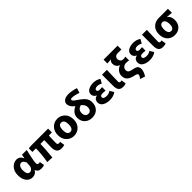

<svg xmlns="http://www.w3.org/2000/svg" viewBox="366 -2330 4134 4134"><g transform="rotate(-45 2433.5 -263.0)"><path d="M235 12Q144 12 90 -57Q36 -126 36 -246Q36 -365 100.5 -436.5Q165 -508 255 -508Q347 -508 392 -409H396L412 -496H557Q556 -491 541.5 -427.5Q527 -364 522.5 -343.5Q518 -323 509 -276.5Q500 -230 496.5 -202Q493 -174 493 -152Q493 -107 541 -107Q556 -107 573 -113L591 -5Q557 12 504 12Q450 12 419.5 -7Q389 -26 376 -70H373Q323 12 235 12ZM270 -108Q303 -108 330.5 -139.5Q358 -171 360 -215L367 -301Q336 -388 278 -388Q241 -388 214 -352Q187 -316 187 -247Q187 -108 270 -108Z M1117 12Q1038 12 1003.5 -32Q969 -76 969 -158Q969 -166 971 -249Q973 -332 973 -380H858Q858 -253 832 9L685 0Q721 -200 721 -380H613V-490L687 -496H1207V-380H1114Q1107 -278 1107 -152Q1107 -107 1152 -107Q1159 -107 1189 -111L1206 -3Q1170 12 1117 12Z M1496 12Q1397 12 1326.5 -58.5Q1256 -129 1256 -248Q1256 -367 1326.5 -437.5Q1397 -508 1496 -508Q1596 -508 1666.5 -437.5Q1737 -367 1737 -248Q1737 -129 1666.5 -58.5Q1596 12 1496 12ZM1496 -107Q1586 -107 1586 -248Q1586 -389 1496 -389Q1407 -389 1407 -248Q1407 -107 1496 -107Z M2046 12Q1947 12 1880.5 -50Q1814 -112 1814 -216Q1814 -289 1856 -341Q1898 -393 1965 -422Q1861 -500 1861 -591Q1861 -643 1908 -678Q1955 -713 2043 -713Q2143 -713 2263 -673L2230 -564Q2113 -604 2043 -604Q1997 -604 1997 -577Q1997 -567 2003.5 -556.5Q2010 -546 2025.5 -533.5Q2041 -521 2055 -510.5Q2069 -500 2095 -482.5Q2121 -465 2137 -453Q2211 -399 2246 -348.5Q2281 -298 2281 -223Q2281 -117 2218 -52.5Q2155 12 2046 12ZM2049 -107Q2091 -107 2115 -136Q2139 -165 2139 -224Q2139 -294 2062 -355Q1953 -326 1953 -218Q1953 -166 1980.5 -136.5Q2008 -107 2049 -107Z M2589 12Q2488 12 2422.5 -28Q2357 -68 2357 -141Q2357 -233 2453 -259V-263Q2418 -274 2398 -304Q2378 -334 2378 -366Q2378 -436 2439 -472Q2500 -508 2591 -508Q2684 -508 2762 -457L2708 -363Q2659 -396 2599 -396Q2564 -396 2543 -382.5Q2522 -369 2522 -346Q2522 -302 2592 -302Q2615 -302 2661 -306V-201Q2605 -205 2576 -205Q2537 -205 2519 -193.5Q2501 -182 2501 -156Q2501 -100 2603 -100Q2664 -100 2715 -138L2772 -45Q2693 12 2589 12Z M2990 12Q2912 12 2880.5 -30.5Q2849 -73 2849 -155V-496H2997Q2996 -466 2991.5 -331.5Q2987 -197 2987 -149Q2987 -126 2997 -116.5Q3007 -107 3028 -107Q3044 -107 3060 -113L3077 -4Q3040 12 2990 12Z M3477 187 3362 149Q3381 125 3388.5 114.5Q3396 104 3402.5 89Q3409 74 3409 62Q3409 42 3389.5 31Q3370 20 3313 8Q3226 -11 3176.5 -54Q3127 -97 3127 -184Q3127 -246 3166.5 -295.5Q3206 -345 3264 -365V-369Q3221 -386 3197 -421.5Q3173 -457 3173 -502Q3173 -562 3219 -594Q3151 -590 3102 -585V-701H3528V-585H3411Q3370 -585 3345 -561Q3320 -537 3320 -497Q3320 -461 3344 -434Q3368 -407 3406 -407Q3449 -407 3479 -416V-301Q3440 -310 3398 -310Q3347 -310 3312.5 -281Q3278 -252 3278 -207Q3278 -159 3306 -140Q3334 -121 3407 -107Q3485 -92 3511.5 -64Q3538 -36 3538 23Q3538 52 3522.5 97Q3507 142 3477 187Z M3806 12Q3705 12 3639.5 -28Q3574 -68 3574 -141Q3574 -233 3670 -259V-263Q3635 -274 3615 -304Q3595 -334 3595 -366Q3595 -436 3656 -472Q3717 -508 3808 -508Q3901 -508 3979 -457L3925 -363Q3876 -396 3816 -396Q3781 -396 3760 -382.5Q3739 -369 3739 -346Q3739 -302 3809 -302Q3832 -302 3878 -306V-201Q3822 -205 3793 -205Q3754 -205 3736 -193.5Q3718 -182 3718 -156Q3718 -100 3820 -100Q3881 -100 3932 -138L3989 -45Q3910 12 3806 12Z M4207 12Q4129 12 4097.5 -30.5Q4066 -73 4066 -155V-496H4214Q4213 -466 4208.5 -331.5Q4204 -197 4204 -149Q4204 -126 4214 -116.5Q4224 -107 4245 -107Q4261 -107 4277 -113L4294 -4Q4257 12 4207 12Z M4330 -242Q4330 -364 4400.5 -430Q4471 -496 4572 -496H4855V-375Q4765 -385 4715 -386V-382Q4792 -338 4792 -219Q4792 -113 4729 -50.5Q4666 12 4565 12Q4464 12 4397 -55.5Q4330 -123 4330 -242ZM4652 -234Q4652 -295 4629.5 -336Q4607 -377 4567 -377Q4481 -377 4481 -242Q4481 -178 4504 -142.5Q4527 -107 4567 -107Q4607 -107 4629.5 -140.5Q4652 -174 4652 -234Z"/></g></svg>

Font: Toshiba Sans
Style: Bold
Weight: 700
Designer: Paul D. Hunt
Foundry: Toshiba Corporation
Version: Version 2.020;PS 2.0;hotconv 1.0.86;makeotf.lib2.5.63406